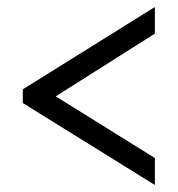

<svg xmlns="http://www.w3.org/2000/svg" viewBox="-20 -632 507 548"><path d="M422 -104V-181L139 -357L422 -536V-612L45 -377V-338Z"/></svg>

Font: Noto Serif Ethiopic Condensed
Style: Bold
Weight: 700
Width: 3
Designer: Monotype Design Team
Foundry: Monotype Imaging Inc.
Version: Version 2.102